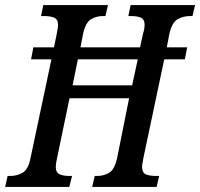

<svg xmlns="http://www.w3.org/2000/svg" viewBox="-38 -734 786 754"><path d="M-18 0 -8 -43H2Q28 -43 50.5 -55.5Q73 -68 82 -114L164 -501H84L93 -548H174L184 -597Q187 -612 188.5 -621Q190 -630 190 -635Q190 -658 175 -664.5Q160 -671 134 -671H123L132 -714H386L376 -671H366Q341 -671 319.5 -658.5Q298 -646 288 -600L278 -548H512L524 -603Q527 -612 528.5 -621Q530 -630 530 -635Q530 -658 515.5 -664.5Q501 -671 476 -671H466L475 -714H728L718 -671H708Q682 -671 659.5 -658.5Q637 -646 627 -600L617 -548H697L688 -501H607L525 -113Q524 -104 522 -94.5Q520 -85 520 -79Q520 -56 534.5 -49.5Q549 -43 576 -43H587L577 0H324L334 -43H344Q369 -43 390.5 -55.5Q412 -68 422 -114L469 -348H235L186 -113Q184 -104 182.5 -94.5Q181 -85 181 -79Q181 -57 195 -50Q209 -43 235 -43H245L234 0ZM247 -399H481L503 -501H268Z"/></svg>

Font: Noto Serif ExtraCondensed Medium
Style: Italic
Weight: 500
Width: 2
Italic angle: -12°
Designer: Monotype Design Team
Foundry: Monotype Imaging Inc.
Version: Version 2.013; ttfautohint (v1.8.4.7-5d5b)